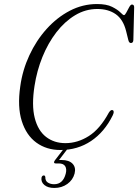

<svg xmlns="http://www.w3.org/2000/svg" viewBox="-20 -732 685 951"><path d="M539 -186Q548 -180.5 538 -160Q497.5 -78 431 -33.5Q364.5 11 279.5 11Q210.5 11 160.2 -25.5Q110 -62 87.8 -132.5Q65.5 -203 80.5 -305Q91.5 -385 125.5 -458.2Q159.5 -531.5 210.8 -588.5Q262 -645.5 325.8 -678.8Q389.5 -712 460.5 -712Q507.5 -712 535 -698.2Q562.5 -684.5 576 -670.8Q589.5 -657 594 -657Q599 -657 605.8 -670Q612.5 -683 619.8 -696.2Q627 -709.5 633.5 -709.5Q645 -709.5 644.5 -695L640.5 -534Q640 -519.5 629 -519Q619 -518.5 615.5 -534L604.5 -578.5Q590 -636 553.2 -661.8Q516.5 -687.5 462 -687.5Q403.5 -687.5 352 -656.5Q300.5 -625.5 259.2 -572Q218 -518.5 190.2 -450Q162.5 -381.5 151 -306.5Q136 -210.5 152 -147.8Q168 -85 208 -54Q248 -23 304 -23Q364.5 -23 420 -58.2Q475.5 -93.5 519 -174Q529.5 -191 539 -186ZM303 -4.5H322L272.5 60.5Q278 60.5 284.5 60.5Q322 60.5 339.5 79Q357 97.5 349.5 127.5Q341 159.5 313.5 179.2Q286 199 249 199Q217.5 199 200 184.5Q182.5 170 185.5 148.5Q188 137.5 196.5 137Q203 136.5 204.5 145Q204 164 217 172.2Q230 180.5 248 180.5Q292 180.5 305.5 128.5Q311.5 105.5 303 91.5Q294.5 77.5 271 77.5H255.5Q248.5 77.5 247.8 73Q247 68.5 252 62Z"/></svg>

Font: Fraunces 144pt Soft Light
Style: Italic
Weight: 300
Italic angle: -16°
Version: Version 1.000;[b76b70a41]